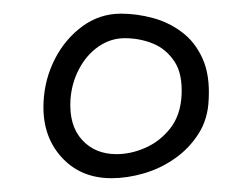

<svg xmlns="http://www.w3.org/2000/svg" viewBox="-20 -676 369 281"><path d="M143.2 -415.2Q97.2 -415.2 69.2 -446.9Q41.1 -478.6 43.8 -527.6Q45.5 -560.6 60.4 -589.8Q75.4 -619 100.6 -637.5Q125.8 -656 157.2 -656Q180.2 -656 203.6 -649.7Q227 -643.4 246.2 -629Q265.4 -614.7 276.4 -590.4Q287.4 -566.2 285.4 -530.5Q284.4 -501.8 270.4 -480Q256.4 -458.2 235.5 -443.8Q214.6 -429.2 190.3 -422.2Q166.1 -415.2 143.2 -415.2ZM150.4 -450.4Q171.8 -450.4 193 -459.8Q214.2 -469.2 229.2 -488.2Q244.1 -507.2 245.7 -536.1Q247.4 -568 235.2 -586.2Q223 -604.5 203.7 -612.3Q184.4 -620.1 162.6 -620.1Q141.9 -620.1 124.2 -607.9Q106.6 -595.7 95.7 -575Q84.8 -554.3 83.1 -529.9Q80.9 -492.4 100 -471.4Q119.1 -450.4 150.4 -450.4Z"/></svg>

Font: Sour Gummy Black
Style: Regular
Weight: 900
Version: Version 1.000